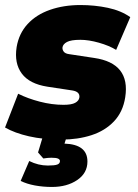

<svg xmlns="http://www.w3.org/2000/svg" viewBox="-20 -542 549 762"><path d="M0 0ZM224 12Q152 12 95 -1Q38 -14 0 -36L52 -170Q90 -151 138 -138.5Q186 -126 232 -126Q264 -126 278.5 -134Q293 -142 295 -155Q298 -178 267 -183L168 -198Q97 -209 66.5 -250Q36 -291 46 -355Q55 -409 89.5 -446.5Q124 -484 178.5 -503Q233 -522 299 -522Q356 -522 408 -511Q460 -500 497 -474L441 -344Q413 -361 372.5 -372.5Q332 -384 299 -384Q262 -384 246 -375.5Q230 -367 228 -354Q227 -345 233 -337Q239 -329 255 -327L354 -312Q498 -291 477 -156Q468 -98 432.5 -60.5Q397 -23 343 -5.5Q289 12 224 12ZM186 200Q151 200 118.5 194Q86 188 62 176L96 97Q132 115 170 115Q197 115 207.5 111Q218 107 218 97Q218 91 210.5 87.5Q203 84 184 84Q170 84 152 87L131 63L156 -20H251L236 28Q327 31 327 99Q327 145 286.5 172.5Q246 200 186 200Z"/></svg>

Font: Winston Black
Style: Italic
Weight: 900
Italic angle: -9°
Designer: Original fonts by Vernon Adams / Changes by Cristiano Sobral
Foundry: VOriginal fonts by Vernon Adams / Changes by Cristiano Sobral
Version: Version 2.503;July 17, 2020;FontCreator 13.0.0.2655 64-bit